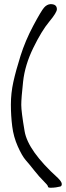

<svg xmlns="http://www.w3.org/2000/svg" viewBox="-20 -761 316 921"><path d="M222.7 -741.2Q252.9 -741.2 252.9 -716.8Q252.9 -701.2 216.3 -657.2Q179.7 -613.3 139.6 -531.2Q99.6 -449.2 90.8 -369.6Q82 -290 82 -257.8Q82 -225.6 98.1 -131.3Q114.3 -37.1 257.8 92.8Q276.4 111.3 276.4 121.6Q276.4 131.8 269 133.8Q261.7 135.7 249 137.7Q236.3 139.6 223.1 139.6Q210 139.6 210 133.8Q210 127.9 189.5 107.9Q168.9 87.9 145 57.6Q121.1 27.3 103.5 7.3Q85.9 -12.7 65.4 -58.6Q44.9 -104.5 38.6 -155.3Q32.2 -206.1 32.2 -259.8Q32.2 -313.5 43.9 -367.2Q55.7 -420.9 78.6 -493.7Q101.6 -566.4 139.6 -637.7Q177.7 -709 191.4 -724.6Q205.1 -740.2 222.7 -741.2Z"/></svg>

Font: Drukaatie burti
Style: Light
Weight: 300
Version: Version 0.14